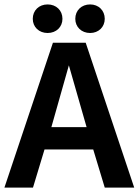

<svg xmlns="http://www.w3.org/2000/svg" viewBox="-22 -847 626 867"><path d="M451 -762C451 -800 423 -827 385 -827C346 -827 318 -800 318 -762C318 -725 346 -698 385 -698C423 -698 451 -725 451 -762ZM260 -762C260 -800 232 -827 193 -827C154 -827 126 -800 126 -762C126 -725 154 -698 193 -698C232 -698 260 -725 260 -762ZM289 -552 369 -273H210ZM584 0 365 -654H217L-2 0H127L179 -172H399L451 0Z"/></svg>

Font: Falling Sky
Style: Med
Weight: 500
Designer: Paul D. Hunt
Foundry: Adobe Systems Incorporated
Version: Version 1.02